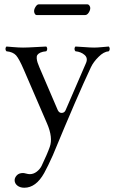

<svg xmlns="http://www.w3.org/2000/svg" viewBox="-20 -630 535 891"><path d="M185.1 172.9Q147 241.2 92.8 241.2Q73.2 241.2 60.5 231.2Q47.9 221.2 47.9 206.1Q47.9 194.8 57.9 183.8Q67.9 172.9 86.9 172.9Q91.3 172.9 101.3 175.5Q111.3 178.2 118.2 178.2Q135.3 178.2 150.1 167Q165 155.8 172.9 140.1Q199.7 84 210.9 51.8Q226.6 8.3 198.2 -57.1L89.8 -308.1Q68.8 -356.9 54.7 -373Q40 -389.2 9.8 -392.1Q5.4 -396.5 5.4 -403.1Q5.4 -409.7 9.8 -414.1Q11.7 -414.1 39.8 -411.6Q67.9 -409.2 86.9 -409.2Q106 -409.2 143.3 -411.4Q180.7 -413.6 194.8 -414.1Q199.2 -409.7 199.2 -403.1Q199.2 -396.5 194.8 -392.1Q177.7 -390.6 167.7 -386Q157.7 -381.3 153.6 -375.2Q149.4 -369.1 150.4 -358.9Q151.4 -348.6 154.3 -339.8Q157.2 -331.1 163.1 -316.9L248 -119.1Q254.4 -105.5 266.6 -106Q278.8 -106.4 284.2 -118.2L378.9 -336.9Q389.2 -360.4 372.6 -375Q356 -389.6 330.1 -392.1Q325.7 -396.5 325.7 -403.1Q325.7 -409.7 330.1 -414.1Q345.7 -413.6 372.6 -411.4Q399.4 -409.2 417 -409.2Q432.1 -409.2 453.9 -411.4Q475.6 -413.6 484.9 -414.1Q489.3 -409.7 489.3 -403.1Q489.3 -396.5 484.9 -392.1Q460.9 -390.1 437.5 -366.2Q413.6 -342.8 401.9 -317.9Q339.8 -186.5 225.1 90.8Q203.1 140.1 185.1 172.9ZM375 -560.1H150.9Q145 -560.1 141.6 -565.9Q138.2 -571.8 138.2 -578.1Q138.2 -587.9 145.3 -598.9Q152.3 -609.9 160.2 -609.9H384.8Q391.1 -609.9 395 -604Q398.9 -598.1 398.9 -592.8Q398.9 -582.5 391.6 -571.3Q384.3 -560.1 375 -560.1Z"/></svg>

Font: Linux Libertine Display G
Style: Regular
Weight: 400
Designer: Philipp H. Poll
Foundry: Philipp H. Poll
Version: Version 5.0.9